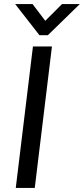

<svg xmlns="http://www.w3.org/2000/svg" viewBox="-20 -930 415 950"><path d="M175 -756 55 -910H141L204 -827L287 -910H375L217 -756ZM143 -700H237L152 0H58Z"/></svg>

Font: Haskoy Medium
Style: Italic
Weight: 500
Designer: Ertekin Erdin
Foundry: Ertekin Erdin
Version: Version 2.000; ttfautohint (v1.8.4.7-5d5b)